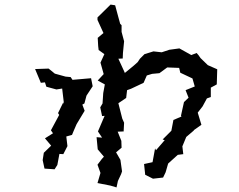

<svg xmlns="http://www.w3.org/2000/svg" viewBox="-20 -784 1040 837"><path d="M608 -69 613 -22 647 -5 691 -10 702 -33 713 -71 755 -109 779 -112 775 -146 792 -187 826 -216H824L858 -240L842 -293L863 -320L882 -355L899 -361V-402L925 -416L927 -482L886 -500L854 -531L845 -544L837 -553L814 -544L762 -573L718 -567L685 -556L649 -560L610 -548L590 -528L580 -513L562 -497L523 -465L524 -467L496 -528L515 -529L516 -553L521 -604L510 -645V-674L504 -680L496 -709L482 -761L462 -764L405 -708V-697L431 -640L406 -619L408 -583L410 -566L435 -548L418 -511L432 -461L406 -433L437 -416L430 -378L427 -333L417 -316L425 -278L436 -279L407 -211L425 -184L401 -186L406 -133L433 -101L424 -91L405 -66L418 -30L405 14L461 25L488 33L494 5L508 -25L512 -37L505 -87L486 -120L510 -140L509 -170L493 -210L519 -211L521 -249L513 -267L496 -334L530 -357L534 -391L551 -397L606 -423L620 -455L643 -462L675 -465L709 -490L761 -488L766 -467L819 -442L829 -407L789 -391L802 -358L782 -339L769 -280L771 -276L736 -261L727 -214L689 -176L698 -173L660 -129L656 -137L645 -77ZM133 -483 158 -423 176 -425 182 -406 226 -394 251 -398 259 -330 256 -338 233 -291 238 -283 202 -216 211 -203 176 -181 203 -149 171 -118 166 -86 174 -49 218 -46 230 -65 239 -113 256 -112 274 -147 269 -189 294 -196 301 -213 314 -243 349 -301 339 -328 348 -333 357 -367 384 -408 377 -443 296 -436 288 -448 266 -450 219 -463 192 -485Z"/></svg>

Font: チョークS
Style: Regular
Weight: 400
Designer: [Stick] Fontworks Inc.
Foundry: [Stick] Fontworks Inc.
Version: Version 1.200;FEAKit 1.0